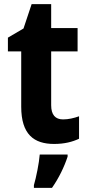

<svg xmlns="http://www.w3.org/2000/svg" viewBox="-20 -682 423 923"><path d="M283 -108C246 -108 226 -130 226 -176V-435H353V-547H226V-662H132L93 -545L18 -501V-435H82V-169C82 -36 143 10 240 10C290 10 328 0 360 -15V-123C335 -114 309 -108 283 -108ZM305 71V61H171C168 101 154 171 143 208V221H230C263 174 289 120 305 71Z"/></svg>

Font: Noto Sans Lao Looped SemiCondensed
Style: Bold
Weight: 700
Width: 4
Designer: Mark Frömberg, Ben Mitchell
Foundry: The Fontpad Ltd
Version: Version 1.002